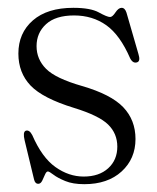

<svg xmlns="http://www.w3.org/2000/svg" viewBox="-20 -461 401 491"><path d="M194 -9.5Q233.5 -9.5 256.8 -30.8Q280 -52 280 -86Q280 -119.5 256.5 -142.5Q233 -165.5 169.5 -185Q89.5 -209.5 58.2 -242.2Q27 -275 27 -324Q27 -376.5 64 -408.8Q101 -441 167.5 -441Q211.5 -441 232.8 -429.2Q254 -417.5 261.5 -417.5Q267.5 -417.5 275.2 -429.2Q283 -441 291 -441Q299.5 -441 303.5 -428.5L334 -323Q339.5 -305.5 331.5 -302Q320.5 -297.5 313 -311.5Q287 -371.5 251.8 -396.5Q216.5 -421.5 169.5 -421.5Q122 -421.5 97.8 -399.2Q73.5 -377 73.5 -343Q73.5 -309.5 97.8 -285Q122 -260.5 190 -241Q264 -219.5 295.2 -186.8Q326.5 -154 326.5 -105.5Q326.5 -55 291 -22.5Q255.5 10 195.5 10Q166.5 10 147 2Q127.5 -6 116.8 -14.2Q106 -22.5 102.5 -22.5Q98.5 -22.5 95.2 -14.8Q92 -7 88 1Q84 9 78 9Q69.5 9 67 -2.5L43 -102Q38 -123 45.5 -126.5Q55 -130 62.5 -115.5Q87.5 -58 121.8 -33.8Q156 -9.5 194 -9.5Z"/></svg>

Font: Fraunces 144pt Soft Light
Style: Regular
Weight: 300
Version: Version 1.000;[0bf87f6ff]